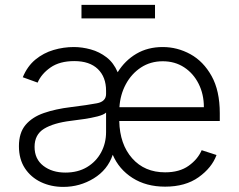

<svg xmlns="http://www.w3.org/2000/svg" viewBox="-20 -743 964 776"><path d="M647.4 11.4Q570.7 11.4 515.6 -23.8Q460.6 -58.9 435.7 -117.5Q415.1 -56.5 358.8 -22Q302.6 12.4 235.8 12.4Q186.4 12.4 145.6 -6.9Q104.8 -26.3 80.6 -63Q56.5 -99.8 56.5 -152.3Q56.5 -206.3 83.3 -238.1Q110.1 -269.9 157.3 -286.2Q204.5 -302.6 266 -310Q334.9 -318.5 371.8 -325.6Q408.7 -332.7 408.7 -363.3V-376.1Q408.7 -431.8 375.4 -464Q342 -496.1 280.2 -496.1Q221.2 -496.1 184.1 -470.2Q147 -444.2 132.1 -409.1L72.1 -430.8Q90.6 -475.5 123.2 -502.3Q155.9 -529.1 196.4 -541Q236.9 -552.9 278.4 -552.9Q311.8 -552.9 346.8 -543.3Q381.7 -533.7 410.7 -511.4Q439.6 -489 455.6 -451Q485.1 -498.6 531.2 -525.7Q577.4 -552.9 637.8 -552.9Q696.7 -552.9 749.5 -524Q802.2 -495 835.2 -435.7Q868.3 -376.4 868.3 -285.2V-253.9H462Q464.1 -159.8 514.2 -103.2Q564.3 -46.5 647.4 -46.5Q705.6 -46.5 742.5 -73Q779.5 -99.4 795.1 -136L855.1 -116.5Q836.3 -65 782.8 -26.8Q729.4 11.4 647.4 11.4ZM244.3 -45.5Q294.7 -45.5 331.7 -67.6Q368.6 -89.8 388.7 -127.1Q408.7 -164.4 408.7 -209.2V-288Q399.5 -279.1 373.9 -272.5Q348.4 -266 318.4 -261.7Q288.4 -257.5 266 -254.6Q196.7 -246.1 158.2 -222.7Q119.7 -199.2 119.7 -149.5Q119.7 -100.1 155.2 -72.8Q190.7 -45.5 244.3 -45.5ZM462.7 -309.7H804Q804 -362.2 782.8 -404.3Q761.7 -446.4 724.3 -470.9Q686.8 -495.4 637.8 -495.4Q588.1 -495.4 549.7 -470.2Q511.4 -445 488.6 -402.7Q465.9 -360.4 462.7 -309.7ZM606.5 -723.4V-668.7H309.3V-723.4Z"/></svg>

Font: Inter UI Light
Style: Regular
Weight: 300
Designer: Rasmus Andersson
Foundry: rsms
Version: 3.2;8d6f07862